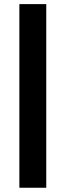

<svg xmlns="http://www.w3.org/2000/svg" viewBox="-20 -718 316 924"><path d="M202.6 -698.2V185.5H73.2V-698.2Z"/></svg>

Font: Voltera
Style: Bold
Weight: 700
Designer: Bernd Montag
Version: Version 1.301